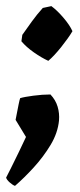

<svg xmlns="http://www.w3.org/2000/svg" viewBox="-23 -473 261 628"><path d="M135 -274Q113 -284 88 -301.5Q63 -319 47 -338L50 -359Q64 -379 81 -402.5Q98 -426 117 -447L145 -453Q164 -439 184.5 -415Q205 -391 214 -371Q201 -349 177.5 -319.5Q154 -290 135 -274ZM26 135Q18 132 8.5 123.5Q-1 115 -3 108Q1 101 13 76.5Q25 52 39 23.5Q53 -5 62 -25L28 -81Q29 -86 32 -101.5Q35 -117 38 -132Q41 -147 43 -152Q56 -156 86 -160Q116 -164 142 -164Q159 -146 165.5 -124Q172 -102 170 -79Q166 -38 142.5 1Q119 40 87.5 74.5Q56 109 26 135Z"/></svg>

Font: Albura ExtraBold
Style: Italic
Weight: 758
Italic angle: -7°
Designer: Mercedes Jáuregui
Foundry: Omnibus-Type Team
Version: Version 1.000; ttfautohint (v1.8.3)